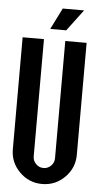

<svg xmlns="http://www.w3.org/2000/svg" viewBox="-56 -841 454 876"><g transform="rotate(5 171.0 -403.0)"><path d="M122.1 -122.1Q122.1 -102.1 136.5 -87.6Q150.9 -73.2 170.9 -73.2Q190.9 -73.2 205.3 -87.6Q219.7 -102.1 219.7 -122.1V-659.2H317.4V-146.5Q317.4 -85.9 274.4 -43Q231.4 0 170.9 0Q110.4 0 67.4 -43Q24.4 -85.9 24.4 -146.5V-659.2H122.1ZM195.3 -805.7H293L219.7 -708H146.5Z"/></g></svg>

Font: Alegre Sans
Style: Regular
Weight: 400
Width: 3
Designer: GrandChaos9000
Version: Version 1.2.6 - August 1, 2014